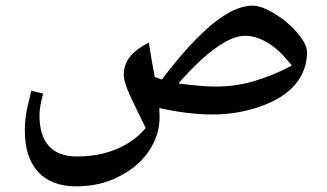

<svg xmlns="http://www.w3.org/2000/svg" viewBox="-20 -406 1159 681"><path d="M250 255Q163 255 115.5 204Q68 153 68 56Q68 38 70 18Q72 -2 77.5 -27Q83 -52 91 -84L133 -74Q120 -27 120 3Q120 75 153.5 112Q187 149 253 149Q305 149 349.5 137.5Q394 126 431.5 103.5Q469 81 497 48Q463 -20 441 -67.5Q419 -115 419 -142Q419 -176 440 -203.5Q461 -231 508 -255Q509 -250 514 -217Q519 -184 529 -133L554 -124Q655 -257 734.5 -321.5Q814 -386 875 -386Q898 -386 926.5 -372.5Q955 -359 983.5 -337.5Q1012 -316 1035 -289Q1069 -249 1069 -221Q1069 -157 1028 -107.5Q987 -58 905 -29Q824 0 735 0Q688 0 640.5 -6Q593 -12 545 -23Q545 -15 545.5 -7Q546 1 546 10Q546 75 506.5 132Q467 189 398 222Q364 239 327 247Q290 255 250 255ZM745 -99Q814 -99 878.5 -117.5Q943 -136 1015 -173Q975 -226 932.5 -252.5Q890 -279 850 -279Q816 -279 775.5 -255.5Q735 -232 693.5 -193.5Q652 -155 613 -110Q652 -105 685 -102Q718 -99 745 -99Z"/></svg>

Font: Noto Naskh Arabic SemiBold
Style: Regular
Weight: 600
Designer: Monotype Design Team, David Williams, Mohamad Dakak and Nizar Qandah
Foundry: Monotype Imaging Inc.
Version: Version 2.016